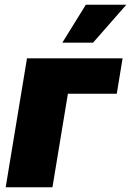

<svg xmlns="http://www.w3.org/2000/svg" viewBox="-20 -786 550 806"><path d="M494.6 -541 470.2 -392.6H265.1L200.2 0H3.9L93.3 -541ZM241.7 -606.9 340.3 -766.1H510.3L370.6 -606.9Z"/></svg>

Font: Inter 17pt Black
Style: Italic
Weight: 900
Italic angle: -9.3988°
Version: Version 4.001;git-66647c0bb